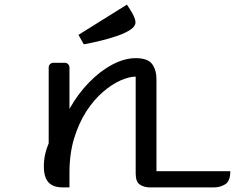

<svg xmlns="http://www.w3.org/2000/svg" viewBox="-20 -812 1018 832"><path d="M281 0H251Q210 0 190 -22Q170 -44 170 -91Q170 -118 175.5 -143Q181 -168 191 -191V-520Q191 -528 197 -534Q203 -540 211 -540H261Q269 -540 275 -534Q281 -528 281 -520V-340Q318 -406 366.5 -455.5Q415 -505 467.5 -532.5Q520 -560 568 -560Q621 -560 639.5 -534Q658 -508 658 -470V-70H978Q978 -27 956 -13.5Q934 0 908 0H628Q606 0 587 -11.5Q568 -23 568 -60V-480Q540 -480 502.5 -463.5Q465 -447 426 -413.5Q387 -380 354.5 -330Q322 -280 301.5 -213.5Q281 -147 281 -63ZM343 -620 320 -661 530 -792 543 -772Q567 -735 567 -715Q567 -698 545.5 -683.5Q524 -669 489.5 -657Q455 -645 416 -635.5Q377 -626 343 -620Z"/></svg>

Font: Warnes
Style: Regular
Weight: 400
Designer: Eduardo Rodriguez Tunni
Foundry: Eduardo Rodriguez Tunni
Version: Version 1.002; ttfautohint (v1.8.4.7-5d5b);gftools[0.9.23]